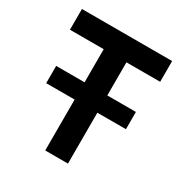

<svg xmlns="http://www.w3.org/2000/svg" viewBox="-163 -827 912 954"><g transform="rotate(30 293.0 -350.0)"><path d="M228 0V-581H34.5V-700H552V-581H358.5V0ZM65 -292V-391H522.5V-292Z"/></g></svg>

Font: Geologica Cursive Medium
Style: Regular
Weight: 500
Designer: Sindre Bremnes, Frode Helland
Foundry: Monokrom Skriftforlag AS
Version: Version 1.010;gftools[0.9.28]